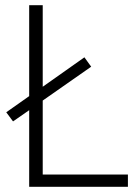

<svg xmlns="http://www.w3.org/2000/svg" viewBox="-20 -717 524 737"><path d="M471 0H92V-294L30 -251L4 -286L92 -348V-697H144V-384L304 -497L330 -461L144 -331V-47H471Z"/></svg>

Font: TitilliumText
Style: Light
Weight: 300
Designer: Accademia di Belle Arti di Urbino and others
Foundry: Accademia di Belle Arti di Urbino and others.
Version: Version 60.001